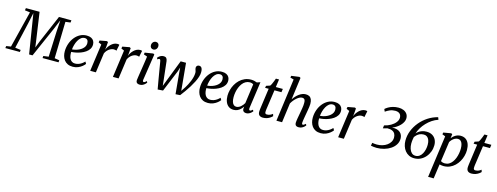

<svg xmlns="http://www.w3.org/2000/svg" viewBox="-57 -1906 8409 3249"><g transform="rotate(15 4148.0 -281.5)"><path d="M-36 0 -31.5 -36.5 49.5 -49.5 209.5 -691.5 119 -703 124.5 -743H364.5L436 -248.5L450.5 -140.5L494 -254L704 -743H922L917.5 -703L830.5 -692L814.5 -50L899 -36.5L895.5 0H615.5L619 -37L710 -49L728.5 -493.5L741.5 -694.5L667.5 -517L440 0H380L299 -505.5L269 -695L228 -502.5L124 -49.5L222 -36.5L218.5 0Z M1352.5 -94.5Q1338 -74 1308.5 -49.5Q1279 -25 1237.2 -7.2Q1195.5 10.5 1145 10.5Q1092 10.5 1054.2 -8Q1016.5 -26.5 993.2 -58Q970 -89.5 959.2 -128.8Q948.5 -168 949 -209.5Q950 -280.5 972.2 -344Q994.5 -407.5 1034 -456.5Q1073.5 -505.5 1126.2 -533.5Q1179 -561.5 1241 -561.5Q1289 -561.5 1320 -546Q1351 -530.5 1366.2 -503.5Q1381.5 -476.5 1382 -442.5Q1382 -396.5 1359.8 -361.5Q1337.5 -326.5 1300.5 -301.2Q1263.5 -276 1220 -259.5Q1176.5 -243 1133.5 -235Q1090.5 -227 1057 -226Q1055 -194 1060 -163Q1065 -132 1078.2 -106.8Q1091.5 -81.5 1114 -66.8Q1136.5 -52 1169 -52Q1199.5 -52 1228 -61.5Q1256.5 -71 1282.8 -88.8Q1309 -106.5 1331.5 -130.5ZM1219 -512Q1183 -512 1154.8 -489.5Q1126.5 -467 1106.2 -430.8Q1086 -394.5 1074 -352.2Q1062 -310 1058.5 -270.5Q1087.5 -272 1119 -280Q1150.5 -288 1179.8 -302.2Q1209 -316.5 1232.5 -336.5Q1256 -356.5 1269.5 -382Q1283 -407.5 1282.5 -437.5Q1282.5 -474.5 1265.8 -493.2Q1249 -512 1219 -512Z M1450 0 1516.5 -478 1464 -502 1470.5 -536 1595 -559 1615 -547 1608 -459 1601 -408Q1610 -433 1627 -459.5Q1644 -486 1667 -508.8Q1690 -531.5 1718.5 -545.5Q1747 -559.5 1779.5 -559.5Q1789.5 -559.5 1799 -557.8Q1808.5 -556 1813 -552.5L1790.5 -443.5Q1785.5 -447.5 1773 -450.8Q1760.5 -454 1743 -454Q1722.5 -454 1701.8 -446.2Q1681 -438.5 1661.2 -424.2Q1641.5 -410 1625.2 -390Q1609 -370 1597.5 -345L1549.5 0Z M1848 0 1914.5 -478 1862 -502 1868.5 -536 1993 -559 2013 -547 2006 -459 1999 -408Q2008 -433 2025 -459.5Q2042 -486 2065 -508.8Q2088 -531.5 2116.5 -545.5Q2145 -559.5 2177.5 -559.5Q2187.5 -559.5 2197 -557.8Q2206.5 -556 2211 -552.5L2188.5 -443.5Q2183.5 -447.5 2171 -450.8Q2158.5 -454 2141 -454Q2120.5 -454 2099.8 -446.2Q2079 -438.5 2059.2 -424.2Q2039.5 -410 2023.2 -390Q2007 -370 1995.5 -345L1947.5 0Z M2319.5 10Q2298 10 2282.5 3.2Q2267 -3.5 2259.5 -17.8Q2252 -32 2254 -54Q2256 -73 2261 -107Q2266 -141 2273 -185.8Q2280 -230.5 2288 -281Q2296 -331.5 2303.5 -383Q2311 -434.5 2317.5 -481.5L2255.5 -504L2261.5 -536L2405.5 -559L2427 -548L2356.5 -85.5Q2354 -67.5 2359.2 -59Q2364.5 -50.5 2372.5 -50.5Q2383 -50.5 2394.2 -57Q2405.5 -63.5 2422 -80L2434.5 -56Q2429 -47.5 2413.5 -31.8Q2398 -16 2374.2 -3Q2350.5 10 2319.5 10ZM2387.5 -624.5Q2362 -624.5 2346 -641.2Q2330 -658 2330.5 -685.5Q2331 -718.5 2351 -739.8Q2371 -761 2400.5 -761Q2426 -761 2441.2 -744.5Q2456.5 -728 2456.5 -702.5Q2456.5 -668 2437 -646.2Q2417.5 -624.5 2387.5 -624.5Z M2634.5 10 2604.5 -160.5 2553.5 -463.5Q2550 -481.5 2544.8 -488.8Q2539.5 -496 2530.5 -496Q2520.5 -496.5 2512.8 -491.2Q2505 -486 2497 -480.5L2485.5 -507.5Q2490 -514 2504.2 -526.5Q2518.5 -539 2539.5 -549.8Q2560.5 -560.5 2585.5 -560.5Q2622.5 -560.5 2637 -542.8Q2651.5 -525 2656 -491.5L2691.5 -171.5L2702 -71.5L2741.5 -174L2887.5 -551H2981.5L3017.5 -165.5L3026 -70.5L3078.5 -149.5Q3095 -176 3112.2 -209Q3129.5 -242 3144.2 -278.5Q3159 -315 3168.2 -352Q3177.5 -389 3178 -423.5Q3178.5 -441 3174 -456Q3169.5 -471 3164.8 -484.2Q3160 -497.5 3160 -510.5Q3160 -533.5 3173.8 -547.2Q3187.5 -561 3209.5 -561Q3231.5 -561 3245 -549Q3258.5 -537 3264.5 -515.2Q3270.5 -493.5 3270.5 -464Q3271 -427 3256.5 -381.5Q3242 -336 3217.2 -286.8Q3192.5 -237.5 3161.2 -186.8Q3130 -136 3095.2 -87.5Q3060.5 -39 3027 4L2947.5 9L2912 -375L2907 -448.5L2883.5 -374.5L2727.5 3.5Z M3720.5 -94.5Q3706 -74 3676.5 -49.5Q3647 -25 3605.2 -7.2Q3563.5 10.5 3513 10.5Q3460 10.5 3422.2 -8Q3384.5 -26.5 3361.2 -58Q3338 -89.5 3327.2 -128.8Q3316.5 -168 3317 -209.5Q3318 -280.5 3340.2 -344Q3362.5 -407.5 3402 -456.5Q3441.5 -505.5 3494.2 -533.5Q3547 -561.5 3609 -561.5Q3657 -561.5 3688 -546Q3719 -530.5 3734.2 -503.5Q3749.5 -476.5 3750 -442.5Q3750 -396.5 3727.8 -361.5Q3705.5 -326.5 3668.5 -301.2Q3631.5 -276 3588 -259.5Q3544.5 -243 3501.5 -235Q3458.5 -227 3425 -226Q3423 -194 3428 -163Q3433 -132 3446.2 -106.8Q3459.5 -81.5 3482 -66.8Q3504.5 -52 3537 -52Q3567.5 -52 3596 -61.5Q3624.5 -71 3650.8 -88.8Q3677 -106.5 3699.5 -130.5ZM3587 -512Q3551 -512 3522.8 -489.5Q3494.5 -467 3474.2 -430.8Q3454 -394.5 3442 -352.2Q3430 -310 3426.5 -270.5Q3455.5 -272 3487 -280Q3518.5 -288 3547.8 -302.2Q3577 -316.5 3600.5 -336.5Q3624 -356.5 3637.5 -382Q3651 -407.5 3650.5 -437.5Q3650.5 -474.5 3633.8 -493.2Q3617 -512 3587 -512Z M4217 -90.5Q4214 -67.5 4220.5 -59Q4227 -50.5 4236 -50.5Q4245 -50.5 4255.8 -57Q4266.5 -63.5 4281 -77L4294.5 -52.5Q4289.5 -45 4274.2 -30Q4259 -15 4235.5 -2.5Q4212 10 4183 10Q4154 10 4136.8 -5.8Q4119.5 -21.5 4120.5 -55.5L4125 -90Q4108.5 -66 4085.5 -42.8Q4062.5 -19.5 4032.2 -4.8Q4002 10 3964 10Q3910.5 10 3874.8 -16.5Q3839 -43 3821 -89.2Q3803 -135.5 3803 -194.5Q3803 -244 3816.5 -295.8Q3830 -347.5 3856.5 -394.8Q3883 -442 3921.8 -479.5Q3960.5 -517 4011.5 -538.8Q4062.5 -560.5 4124.5 -560.5Q4148.5 -560.5 4176 -554.5Q4203.5 -548.5 4224.5 -539.5L4283 -559ZM4174 -492Q4161.5 -501.5 4145.8 -506.2Q4130 -511 4112 -511Q4071.5 -511 4039 -492.5Q4006.5 -474 3982.2 -442.2Q3958 -410.5 3941.5 -370Q3925 -329.5 3917 -285.2Q3909 -241 3909 -198Q3909 -149.5 3919.5 -117Q3930 -84.5 3948.8 -68.2Q3967.5 -52 3992.5 -52Q4015 -52 4035.2 -61Q4055.5 -70 4072.5 -85Q4089.5 -100 4103.2 -117.2Q4117 -134.5 4127 -151.5Z M4503 -175.5Q4500 -157 4498.2 -143.2Q4496.5 -129.5 4495.8 -117.8Q4495 -106 4495 -92.5Q4495 -76.5 4503.2 -68Q4511.5 -59.5 4527 -59.5Q4561.5 -59.5 4586.8 -71.8Q4612 -84 4628 -98L4639.5 -60Q4626.5 -45 4603.2 -28.8Q4580 -12.5 4548 -1.2Q4516 10 4476.5 10Q4439 10 4415.2 -9Q4391.5 -28 4391.5 -72Q4391.5 -77.5 4392 -85.2Q4392.5 -93 4393.5 -103.5Q4394.5 -114 4396.2 -127.8Q4398 -141.5 4400.5 -159L4446 -488H4383L4391 -525L4457 -546.5Q4467.5 -558.5 4479.2 -583.2Q4491 -608 4501.8 -636.2Q4512.5 -664.5 4520 -685.5H4575L4555.5 -547.5H4678.5L4670 -488H4547.5Z M5103.5 10Q5080 10 5065.2 2.8Q5050.5 -4.5 5044 -18.8Q5037.5 -33 5038 -54Q5038.5 -68.5 5041 -88.2Q5043.5 -108 5047.5 -130.8Q5051.5 -153.5 5055.8 -177Q5060 -200.5 5064 -222Q5067.5 -244 5072 -268.2Q5076.5 -292.5 5080.5 -317.8Q5084.5 -343 5087 -367Q5089.5 -391 5089 -411.5Q5089 -441.5 5083 -458.2Q5077 -475 5064.8 -482Q5052.5 -489 5033.5 -489Q5012.5 -489 4988.8 -477.2Q4965 -465.5 4940.8 -444.8Q4916.5 -424 4895 -397.5Q4873.5 -371 4857.5 -341.5L4811.5 0H4712.5L4813.5 -749L4752 -766L4758 -798.5L4898 -817L4919 -805L4867 -415Q4886 -444.5 4909.8 -470.8Q4933.5 -497 4961 -517.2Q4988.5 -537.5 5018.2 -549Q5048 -560.5 5079.5 -560.5Q5115 -560.5 5140.5 -547Q5166 -533.5 5179.8 -502.8Q5193.5 -472 5193.5 -421Q5193.5 -400 5189.2 -369.5Q5185 -339 5179.2 -306Q5173.5 -273 5168.5 -245Q5165 -225.5 5161.2 -203.8Q5157.5 -182 5153.8 -160.2Q5150 -138.5 5147.2 -118.5Q5144.5 -98.5 5143.5 -82.5Q5143 -65.5 5147.5 -57.8Q5152 -50 5159.5 -50Q5170 -50 5181 -56.8Q5192 -63.5 5209.5 -78.5L5221.5 -53Q5216.5 -45.5 5200.8 -30.2Q5185 -15 5160.2 -2.5Q5135.5 10 5103.5 10Z M5696.5 -94.5Q5682 -74 5652.5 -49.5Q5623 -25 5581.2 -7.2Q5539.5 10.5 5489 10.5Q5436 10.5 5398.2 -8Q5360.5 -26.5 5337.2 -58Q5314 -89.5 5303.2 -128.8Q5292.5 -168 5293 -209.5Q5294 -280.5 5316.2 -344Q5338.5 -407.5 5378 -456.5Q5417.5 -505.5 5470.2 -533.5Q5523 -561.5 5585 -561.5Q5633 -561.5 5664 -546Q5695 -530.5 5710.2 -503.5Q5725.5 -476.5 5726 -442.5Q5726 -396.5 5703.8 -361.5Q5681.5 -326.5 5644.5 -301.2Q5607.5 -276 5564 -259.5Q5520.5 -243 5477.5 -235Q5434.5 -227 5401 -226Q5399 -194 5404 -163Q5409 -132 5422.2 -106.8Q5435.5 -81.5 5458 -66.8Q5480.5 -52 5513 -52Q5543.5 -52 5572 -61.5Q5600.5 -71 5626.8 -88.8Q5653 -106.5 5675.5 -130.5ZM5563 -512Q5527 -512 5498.8 -489.5Q5470.5 -467 5450.2 -430.8Q5430 -394.5 5418 -352.2Q5406 -310 5402.5 -270.5Q5431.5 -272 5463 -280Q5494.5 -288 5523.8 -302.2Q5553 -316.5 5576.5 -336.5Q5600 -356.5 5613.5 -382Q5627 -407.5 5626.5 -437.5Q5626.5 -474.5 5609.8 -493.2Q5593 -512 5563 -512Z M5794 0 5860.5 -478 5808 -502 5814.5 -536 5939 -559 5959 -547 5952 -459 5945 -408Q5954 -433 5971 -459.5Q5988 -486 6011 -508.8Q6034 -531.5 6062.5 -545.5Q6091 -559.5 6123.5 -559.5Q6133.5 -559.5 6143 -557.8Q6152.5 -556 6157 -552.5L6134.5 -443.5Q6129.5 -447.5 6117 -450.8Q6104.5 -454 6087 -454Q6066.5 -454 6045.8 -446.2Q6025 -438.5 6005.2 -424.2Q5985.5 -410 5969.2 -390Q5953 -370 5941.5 -345L5893.5 0Z M6468 5.5Q6438.5 5.5 6413.5 1.8Q6388.5 -2 6366.5 -6L6376 -58Q6393.5 -55 6414.8 -52.5Q6436 -50 6458 -50Q6509 -50 6554.2 -63.8Q6599.5 -77.5 6634.2 -102.8Q6669 -128 6689 -162.8Q6709 -197.5 6709 -239Q6709 -276.5 6694 -304.5Q6679 -332.5 6646 -347.8Q6613 -363 6559 -362Q6551.5 -359.5 6536.5 -355.2Q6521.5 -351 6507 -347Q6492.5 -343 6485.5 -341L6492 -394.5Q6554.5 -408.5 6605.8 -438.2Q6657 -468 6687.8 -507.5Q6718.5 -547 6718.5 -590Q6718.5 -619.5 6706 -640.5Q6693.5 -661.5 6670.2 -672.2Q6647 -683 6615.5 -683Q6562 -683 6519.2 -664.5Q6476.5 -646 6443.5 -621.5L6424.5 -664Q6444 -682.5 6477 -702.2Q6510 -722 6555.5 -735.2Q6601 -748.5 6656 -748.5Q6702.5 -748.5 6741.2 -732.5Q6780 -716.5 6803.2 -684.8Q6826.5 -653 6826.5 -606Q6826.5 -575 6810.8 -543Q6795 -511 6767.8 -482.5Q6740.5 -454 6705.5 -431Q6670.5 -408 6632.5 -394Q6682 -397.5 6717.2 -387.5Q6752.5 -377.5 6775.5 -357.2Q6798.5 -337 6809.5 -309Q6820.5 -281 6820.5 -248.5Q6820.5 -191.5 6791.2 -144.8Q6762 -98 6712.2 -64.5Q6662.5 -31 6599.2 -12.8Q6536 5.5 6468 5.5Z M7127.5 11Q7075 11 7034.2 -9.2Q6993.5 -29.5 6965.2 -64.8Q6937 -100 6922.5 -145.5Q6908 -191 6908 -241.5Q6908 -330.5 6941.2 -414.5Q6974.5 -498.5 7033.5 -569.8Q7092.5 -641 7171.2 -692Q7250 -743 7341.5 -766L7357 -724.5Q7300.5 -706.5 7250.5 -672.8Q7200.5 -639 7158.8 -595Q7117 -551 7087 -501.2Q7057 -451.5 7041 -401Q7057.5 -420 7082 -437.8Q7106.5 -455.5 7140 -467Q7173.5 -478.5 7216.5 -478.5Q7277 -478.5 7318.5 -453.5Q7360 -428.5 7381 -385.8Q7402 -343 7402 -289.5Q7402 -232.5 7382 -178.5Q7362 -124.5 7325.2 -81.8Q7288.5 -39 7238.2 -14Q7188 11 7127.5 11ZM7136.5 -35.5Q7177 -35.5 7206.2 -56.8Q7235.5 -78 7254.2 -112.8Q7273 -147.5 7282 -188.2Q7291 -229 7291 -268Q7291 -317.5 7278 -351.2Q7265 -385 7241.2 -402.2Q7217.5 -419.5 7184.5 -419.5Q7142.5 -419.5 7112.2 -405Q7082 -390.5 7062.2 -371Q7042.5 -351.5 7031 -336Q7026.5 -316.5 7023.5 -297.2Q7020.5 -278 7018.5 -258.5Q7016.5 -239 7016.5 -218.5Q7016.5 -169.5 7030 -128Q7043.5 -86.5 7070 -61.2Q7096.5 -36 7136.5 -35.5Z M7438 254 7539.5 -483.5 7485 -505 7491.5 -537 7625.5 -560 7645.5 -549.5 7635.5 -475Q7651.5 -497.5 7675 -517Q7698.5 -536.5 7727.8 -548.8Q7757 -561 7790.5 -561Q7846 -561 7882.8 -535Q7919.5 -509 7937.8 -462.2Q7956 -415.5 7956 -352.5Q7956 -302 7942.2 -250.5Q7928.5 -199 7902 -152.2Q7875.5 -105.5 7837.2 -69Q7799 -32.5 7749.8 -11.2Q7700.5 10 7641 10Q7624.5 10 7606.2 7Q7588 4 7571 0.5L7535.5 254ZM7579.5 -61Q7593.5 -50 7612 -45Q7630.5 -40 7652 -40Q7692 -40 7723.8 -58.8Q7755.5 -77.5 7779.2 -109.8Q7803 -142 7818.5 -182.5Q7834 -223 7841.8 -266.8Q7849.5 -310.5 7849.5 -352Q7849.5 -397.5 7839.2 -430.5Q7829 -463.5 7809.2 -481Q7789.5 -498.5 7761 -498.5Q7732.5 -498.5 7706.8 -484.8Q7681 -471 7660.8 -450Q7640.5 -429 7628.5 -407Z M8156 -175.5Q8153 -157 8151.2 -143.2Q8149.5 -129.5 8148.8 -117.8Q8148 -106 8148 -92.5Q8148 -76.5 8156.2 -68Q8164.5 -59.5 8180 -59.5Q8214.5 -59.5 8239.8 -71.8Q8265 -84 8281 -98L8292.5 -60Q8279.5 -45 8256.2 -28.8Q8233 -12.5 8201 -1.2Q8169 10 8129.5 10Q8092 10 8068.2 -9Q8044.5 -28 8044.5 -72Q8044.5 -77.5 8045 -85.2Q8045.5 -93 8046.5 -103.5Q8047.5 -114 8049.2 -127.8Q8051 -141.5 8053.5 -159L8099 -488H8036L8044 -525L8110 -546.5Q8120.5 -558.5 8132.2 -583.2Q8144 -608 8154.8 -636.2Q8165.5 -664.5 8173 -685.5H8228L8208.5 -547.5H8331.5L8323 -488H8200.5Z"/></g></svg>

Font: Merriweather 36pt
Style: Italic
Weight: 400
Italic angle: -7.8°
Version: Version 2.101